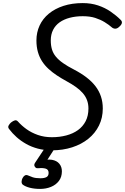

<svg xmlns="http://www.w3.org/2000/svg" viewBox="-20 -955 810 1244"><path d="M316 19Q267 19 225.5 8Q184 -3 149.5 -22.5Q115 -42 87.5 -66.5Q60 -91 39 -119Q30 -130 35.5 -141Q41 -152 51 -161Q65 -172 76 -175Q87 -178 96 -168Q120 -141 152 -118Q184 -95 225.5 -80.5Q267 -66 316 -66Q366 -66 409.5 -77.5Q453 -89 485 -112Q517 -135 535 -170Q553 -205 553 -252Q553 -281 544 -305.5Q535 -330 517 -351Q499 -372 472.5 -391Q446 -410 411 -429Q378 -447 348.5 -466.5Q319 -486 294.5 -508.5Q270 -531 252.5 -558Q235 -585 225.5 -618.5Q216 -652 216 -693Q216 -745 236.5 -789.5Q257 -834 296.5 -866.5Q336 -899 391.5 -917Q447 -935 516 -935Q570 -935 615 -920Q660 -905 696.5 -880Q733 -855 761 -827Q772 -817 769.5 -805.5Q767 -794 753 -782Q742 -771 730.5 -769.5Q719 -768 708 -775Q685 -795 658 -811.5Q631 -828 597 -839Q563 -850 516 -850Q471 -850 432.5 -840Q394 -830 366.5 -810.5Q339 -791 324 -761.5Q309 -732 309 -693Q309 -661 316.5 -635.5Q324 -610 341.5 -588.5Q359 -567 388 -546.5Q417 -526 460 -504Q506 -480 540.5 -453.5Q575 -427 598.5 -396.5Q622 -366 634 -330Q646 -294 646 -252Q646 -192 621.5 -142Q597 -92 552.5 -56Q508 -20 447.5 -0.5Q387 19 316 19ZM240 269Q203 269 173.5 261.5Q144 254 127 241Q119 233 120 220.5Q121 208 126 199Q133 186 141.5 181.5Q150 177 160 181Q173 187 192 193.5Q211 200 242 200Q267 200 281 192.5Q295 185 295 165Q295 143 275.5 137.5Q256 132 229 135Q218 136 213.5 133Q209 130 205 124Q201 117 202.5 110.5Q204 104 209 97L282 -13H347L271 105L242 89Q286 75 317 80.5Q348 86 364.5 106Q381 126 381 155Q381 192 361.5 217.5Q342 243 310 256Q278 269 240 269Z"/></svg>

Font: Playwrite DE LA
Style: Regular
Weight: 400
Designer: Veronika Burian, José Scaglione
Foundry: TypeTogether
Version: Version 1.002